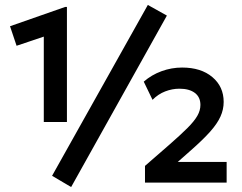

<svg xmlns="http://www.w3.org/2000/svg" viewBox="-20 -738 980 776"><path d="M157 -245V-590L47 -553L20.5 -632L243.5 -710H250.5V-245ZM566 0V-67.5L666.5 -155Q710.5 -193.5 737.8 -220.8Q765 -248 777.5 -269.8Q790 -291.5 790 -314Q790 -345.5 767.5 -362.5Q745 -379.5 705 -379.5Q676 -379.5 647.5 -368.5Q619 -357.5 596.5 -334.5L561 -408Q592.5 -435.5 632.8 -450.2Q673 -465 716 -465Q792.5 -465 838.2 -426.5Q884 -388 884 -326Q884 -295.5 871 -266.8Q858 -238 828.8 -205.2Q799.5 -172.5 750.5 -129.5L698.5 -83.5H896V0ZM267.5 18 190.5 -27.5 577.5 -718 654.5 -675Z"/></svg>

Font: Geologica SemiBold
Style: Regular
Weight: 600
Designer: Sindre Bremnes, Frode Helland
Foundry: Monokrom Skriftforlag AS
Version: Version 1.010;gftools[0.9.28]